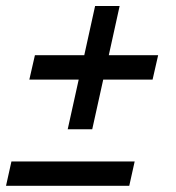

<svg xmlns="http://www.w3.org/2000/svg" viewBox="-36 -610 586 638"><path d="M189 -180.5H270.5L307 -345.5H471L489.5 -426.5H325.5L361.5 -590H280L244 -426.5H80L61.5 -345.5H225.5ZM-16 7.5H393.5L411.5 -73.5H2Z"/></svg>

Font: Besley
Style: Bold Italic
Weight: 700
Italic angle: -13°
Designer: Owen Earl
Foundry: indestructible type*
Version: Version 2.001